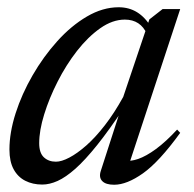

<svg xmlns="http://www.w3.org/2000/svg" viewBox="-20 -499 534 529"><path d="M257.5 -27.5 314.5 -204H323Q281 -141 247.8 -99.5Q214.5 -58 187.8 -34.2Q161 -10.5 138.8 -0.5Q116.5 9.5 96.5 9.5Q70 9.5 49.5 -1Q29 -11.5 17.5 -32.8Q6 -54 6 -87Q6 -133.5 23 -186.8Q40 -240 69.8 -291.5Q99.5 -343 137.8 -385.5Q176 -428 219.5 -453.5Q263 -479 307 -479Q335.5 -479 357.8 -465.2Q380 -451.5 396.5 -424L385 -405Q376 -425 360.8 -435Q345.5 -445 324 -445Q290 -445 256.2 -421.2Q222.5 -397.5 192.2 -358.8Q162 -320 138.8 -274.2Q115.5 -228.5 101.8 -184Q88 -139.5 88 -104.5Q88 -77.5 101 -65.5Q114 -53.5 134 -53.5Q149.5 -53.5 171 -64.8Q192.5 -76 217.8 -98.2Q243 -120.5 269 -154Q295 -187.5 319.5 -232L391.5 -445.5L428 -474H476.5L333.5 -40L323.5 -57Q338.5 -53.5 360.5 -61Q382.5 -68.5 409.8 -88.5Q437 -108.5 468 -142L476.5 -133Q418.5 -53 374 -21.5Q329.5 10 294.5 10Q271.5 10 261.8 0Q252 -10 257.5 -27.5Z"/></svg>

Font: Newsreader 48pt
Style: Italic
Weight: 400
Italic angle: -17°
Version: Version 1.003